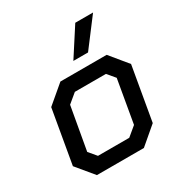

<svg xmlns="http://www.w3.org/2000/svg" viewBox="-168 -840 912 963"><g transform="rotate(-30 288.5 -358.0)"><path d="M34 -99 88 -410 192 -498H460L543 -397L489 -86L388 0H116ZM350 -81 403 -125 446 -373 409 -417H229L176 -373L132 -125L169 -81ZM404 -716H507L385 -555H300Z"/></g></svg>

Font: Chakra Petch Medium
Style: Italic
Weight: 500
Italic angle: -10°
Designer: Katatrad Aksorn Co.,Ltd.
Foundry: Cadson Demak Co.,Ltd.
Version: Version 1.000; ttfautohint (v1.6)